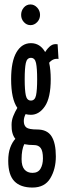

<svg xmlns="http://www.w3.org/2000/svg" viewBox="-20 -671 290 863"><path d="M119 -155Q106 -155 95 -158Q91 -150 89 -142.5Q87 -135 87 -127Q87 -107 98.5 -98Q110 -89 147 -89Q192 -89 211.5 -58.5Q231 -28 231 32Q231 89 206 130.5Q181 172 126 172Q72 172 44.5 143.5Q17 115 17 52Q17 17 26 -7.5Q35 -32 49 -47Q31 -69 32 -110Q32 -130 39.5 -149Q47 -168 58 -186Q30 -226 30 -315Q30 -395 54 -436Q78 -477 119 -477Q160 -477 183 -437Q195 -456 208 -465.5Q221 -475 239 -472L243 -406Q219 -410 201 -389Q208 -357 208 -315Q208 -232 182 -193.5Q156 -155 119 -155ZM119 -219Q137 -219 142 -242.5Q147 -266 147 -315Q147 -364 142 -387.5Q137 -411 119 -411Q101 -411 96 -387.5Q91 -364 91 -315Q91 -266 96 -242.5Q101 -219 119 -219ZM77 44Q77 76 90 91Q103 106 126 106Q151 106 162 87.5Q173 69 173 41Q173 8 163 -5.5Q153 -19 133 -19Q121 -19 110 -20Q99 -21 89 -23Q77 2 77 44ZM117 -558Q100 -558 87.5 -571.5Q75 -585 75 -604Q75 -623 87 -637Q99 -651 117 -651Q134 -651 147 -637Q160 -623 160 -604Q160 -585 147 -571.5Q134 -558 117 -558Z"/></svg>

Font: Inconsolata UltraCondensed SemiBold
Style: Regular
Weight: 600
Width: 1
Monospace: yes
Designer: Raph Levien, Cyreal, Brenton Simpson
Foundry: Raph Levien, Cyreal, Google
Version: Version 3.001; ttfautohint (v1.8.2.53-6de2)